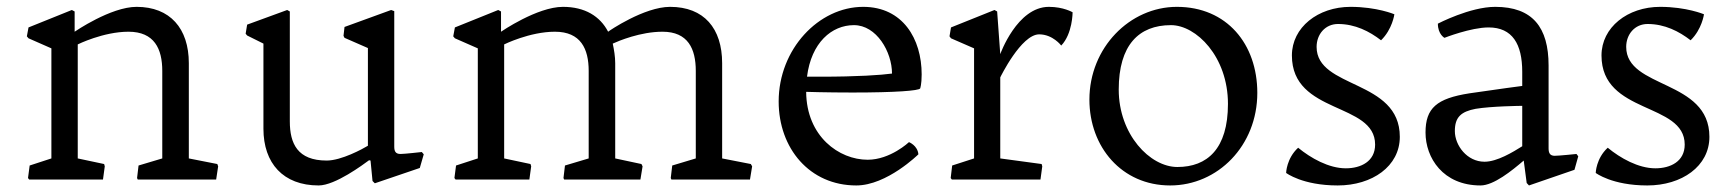

<svg xmlns="http://www.w3.org/2000/svg" viewBox="-20 -532 5123 569"><path d="M63 -4.4 66.4 0H285.2L290.5 -39.1L288.6 -45.9L210.4 -62.5V-400.4C210.4 -400.4 286.1 -438 360.8 -438C437.5 -438 460.9 -387.2 460.9 -321.8V-62.5L390.6 -41.5L386.2 -4.4L388.2 0H620.6L626.5 -39.1L624 -45.9L539.6 -62.5V-344.7C539.6 -447.8 483.9 -511.7 384.8 -511.7C308.1 -511.7 201.2 -438 201.2 -438V-498L192.9 -502.4L64.5 -450.7L59.6 -424.3L64.5 -418.5L132.3 -388.7V-62.5L67.9 -41.5Z M760.7 -150.4C760.7 -48.3 819.3 17.6 924.3 17.6C973.6 17.6 1057.1 -44.9 1073.7 -57.1L1078.1 -56.2L1084 4.4L1090.8 11.2L1224.1 -34.2L1235.8 -74.7L1230 -81.5C1230 -81.5 1179.2 -75.7 1167 -75.7C1151.9 -75.7 1148.4 -84 1148.4 -97.7V-499L1139.2 -502.4L1001 -452.1L998 -425.8L1001 -419.9L1070.3 -389.6V-100.1C1055.2 -90.8 991.7 -56.2 948.2 -56.2C861.8 -56.2 838.9 -106.4 838.9 -172.4V-498L831.1 -502.4L712.4 -459L708 -432.1L712.4 -426.8L760.7 -402.8Z M1326.7 -4.4 1330.1 0H1548.8L1554.2 -39.1L1552.2 -45.9L1474.1 -62.5V-400.4C1474.1 -400.4 1549.8 -438 1624.5 -438C1701.2 -438 1724.6 -387.2 1724.6 -321.8V-62.5L1654.3 -41.5L1649.9 -4.4L1651.9 0H1877.9L1884.3 -39.1L1880.9 -45.9L1803.2 -62.5V-344.7C1803.2 -364.3 1799.8 -384.3 1795.9 -402.8C1813 -410.6 1877.9 -438 1943.4 -438C2019 -438 2042 -387.2 2042 -321.8V-62.5L1972.2 -41.5L1967.8 -4.4L1969.7 0H2202.6L2209 -39.1L2205.1 -45.9L2120.1 -62.5V-344.7C2120.1 -447.8 2066.4 -511.7 1965.8 -511.7C1889.2 -511.7 1784.7 -440.4 1782.2 -438C1758.3 -483.9 1713.4 -511.7 1648.4 -511.7C1571.8 -511.7 1464.8 -438 1464.8 -438V-498L1456.5 -502.4L1328.1 -450.7L1323.2 -424.3L1328.1 -418.5L1396 -388.7V-62.5L1331.5 -41.5Z M2287.6 -231.4C2287.6 -92.3 2379.4 17.6 2517.6 17.6C2608.4 17.6 2701.7 -74.7 2701.7 -74.7C2699.2 -101.1 2673.8 -110.8 2673.8 -110.8C2673.8 -110.8 2618.7 -58.6 2551.3 -58.6C2466.8 -58.6 2370.1 -127.4 2369.1 -259.8C2369.1 -259.8 2428.7 -257.8 2506.3 -257.8C2633.8 -257.8 2703.6 -263.2 2707 -270C2707 -270 2711.4 -281.7 2711.4 -311.5C2711.4 -417 2655.3 -511.7 2538.1 -511.7C2406.2 -511.7 2287.6 -386.2 2287.6 -231.4ZM2371.6 -304.7C2384.3 -405.8 2444.8 -457.5 2510.7 -457.5C2577.6 -457.5 2623.5 -378.4 2623.5 -314C2590.8 -309.6 2522.9 -304.7 2409.7 -304.7Z M2797.4 -4.4 2800.8 0H3063.5L3068.8 -39.1L3066.9 -45.9L2944.3 -62.5V-302.7C2944.3 -302.7 3006.3 -430.2 3059.6 -430.2C3100.1 -430.2 3125 -397 3125 -397C3158.7 -432.1 3158.7 -495.6 3158.7 -495.6C3158.7 -495.6 3131.8 -511.7 3088.4 -511.7C2994.1 -511.7 2944.3 -371.6 2944.3 -371.6L2935.1 -498L2927.2 -502.4L2798.3 -450.7L2793.9 -424.3L2798.3 -418.5L2866.7 -388.7V-62.5L2801.8 -41.5Z M3208.5 -236.8C3208.5 -96.7 3304.2 17.6 3447.8 17.6C3588.9 17.6 3706.1 -100.1 3706.1 -256.8C3706.1 -401.4 3615.7 -511.7 3467.8 -511.7C3328.1 -511.7 3208.5 -390.6 3208.5 -236.8ZM3295.4 -266.6C3295.4 -397.9 3354.5 -457.5 3450.2 -457.5C3524.9 -457.5 3619.1 -364.3 3619.1 -224.1C3619.1 -90.8 3557.6 -37.1 3469.2 -37.1C3387.7 -37.1 3295.4 -133.8 3295.4 -266.6Z M3791.5 -19.5C3791.5 -19.5 3839.8 17.6 3944.3 17.6C4046.4 17.6 4128.4 -39.1 4128.4 -126.5C4128.4 -297.4 3881.8 -268.1 3881.8 -393.1C3881.8 -430.2 3907.2 -460.9 3945.3 -460.9C3996.1 -460.9 4038.6 -439 4072.8 -412.6C4106.4 -445.3 4112.3 -489.7 4112.3 -489.7C4112.3 -489.7 4060.5 -511.7 3982.4 -511.7C3885.7 -511.7 3808.6 -450.7 3808.6 -367.7C3808.6 -191.9 4055.2 -230 4055.2 -103.5C4055.2 -53.7 4013.2 -33.2 3968.3 -33.2C3918 -33.2 3864.3 -63.5 3827.1 -94.2C3792.5 -62.5 3791.5 -19.5 3791.5 -19.5Z M4204.6 -139.2C4204.6 -64.5 4256.3 17.6 4367.7 17.6C4406.7 17.6 4460.9 -26.4 4495.6 -56.2L4504.4 10.3L4511.2 17.6L4646 -28.8L4657.2 -68.8L4651.9 -75.7C4651.9 -75.7 4600.1 -70.3 4587.4 -70.3C4573.7 -70.3 4569.3 -78.1 4569.3 -92.3V-337.9C4569.3 -450.7 4522 -511.7 4411.1 -511.7C4336.4 -511.7 4241.2 -461.9 4241.2 -461.9C4241.2 -430.2 4260.7 -419.9 4260.7 -419.9C4260.7 -419.9 4338.9 -450.7 4391.6 -450.7C4461.9 -450.7 4491.2 -401.4 4491.2 -319.3V-277.3C4484.9 -276.4 4426.3 -269 4334.5 -255.4C4237.8 -240.2 4204.6 -211.9 4204.6 -139.2ZM4291.5 -143.6C4291.5 -185.1 4310.1 -201.2 4353 -209.5C4399.9 -217.3 4485.8 -218.3 4491.2 -218.3V-98.6C4463.9 -81.5 4417 -52.7 4379.4 -52.7C4327.6 -52.7 4291.5 -101.1 4291.5 -143.6Z M4709 -19.5C4709 -19.5 4757.3 17.6 4861.8 17.6C4963.9 17.6 5045.9 -39.1 5045.9 -126.5C5045.9 -297.4 4799.3 -268.1 4799.3 -393.1C4799.3 -430.2 4824.7 -460.9 4862.8 -460.9C4913.6 -460.9 4956.1 -439 4990.2 -412.6C5023.9 -445.3 5029.8 -489.7 5029.8 -489.7C5029.8 -489.7 4978 -511.7 4899.9 -511.7C4803.2 -511.7 4726.1 -450.7 4726.1 -367.7C4726.1 -191.9 4972.7 -230 4972.7 -103.5C4972.7 -53.7 4930.7 -33.2 4885.7 -33.2C4835.4 -33.2 4781.7 -63.5 4744.6 -94.2C4710 -62.5 4709 -19.5 4709 -19.5Z"/></svg>

Font: Trykker
Style: Regular
Weight: 400
Designer: Magnus Gaarde
Foundry: Magnus Gaarde
Version: Version 1.001